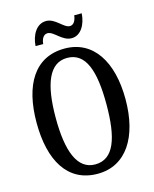

<svg xmlns="http://www.w3.org/2000/svg" viewBox="-132 -991 875 1089"><g transform="rotate(-15 305.5 -446.5)"><path d="M361 -771C416 -771 448 -829 452 -893H408C405 -866 393 -840 369 -840C333 -840 299 -903 245 -903C187 -903 155 -843 151 -781H196C198 -808 210 -834 235 -834C272 -834 305 -771 361 -771ZM305 10C473 10 566 -137 566 -358C566 -580 473 -725 306 -725C129 -725 44 -580 44 -359C44 -137 129 10 305 10ZM305 -45C200 -45 156 -161 156 -358C156 -555 200 -670 306 -670C415 -670 454 -555 454 -358C454 -161 415 -45 305 -45Z"/></g></svg>

Font: Noto Serif Armenian ExtraCondensed Medium
Style: Regular
Weight: 500
Width: 2
Designer: Monotype Design Team
Foundry: Monotype Imaging Inc.
Version: Version 2.008